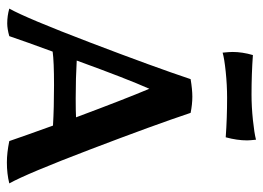

<svg xmlns="http://www.w3.org/2000/svg" viewBox="-123 -636 764 558"><g transform="rotate(90 259.0 -357.0)"><path d="M390 -2Q375 -46 345 -129Q293 -132 228 -132Q158 -132 130 -128Q102 -52 85 -2Q64 4 48 4Q26 4 5 -2Q33 -52 104 -238Q175 -424 210 -529Q240 -534 261 -534Q283 -534 308 -529Q343 -424 414 -238Q485 -52 513 -2Q485 5 452 5Q424 5 390 -2ZM321 -196Q268 -338 238 -409Q209 -344 156 -198Q206 -195 266 -195Q305 -195 321 -196ZM131 -651Q131 -679 140 -710Q195 -706 255 -706Q290 -706 328.5 -710Q367 -714 386 -719Q388 -701 388 -693Q388 -664 379 -631Q324 -635 264 -635Q227 -635 188.5 -631Q150 -627 133 -622Q131 -642 131 -651Z"/></g></svg>

Font: Mirza Medium
Style: Regular
Weight: 500
Designer: Arabic design by Kourosh Beigpour, Latin design by Eduardo Tunni, engineering by Lasse Fister
Version: Version 1.0010g